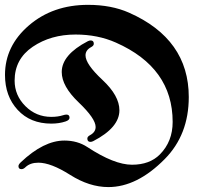

<svg xmlns="http://www.w3.org/2000/svg" viewBox="-74 -738 820 780"><path d="M-53.7 -433.6Q-53.7 -551.3 43.5 -634.8Q140.6 -718.3 283.7 -718.3Q378.4 -718.3 450.2 -686.5Q692.9 -579.1 692.9 -343.8Q692.9 -190.4 595.2 -91.8Q482.9 22 366.2 22Q289.1 22 210.9 -27.6Q132.8 -77.1 82 -77.1Q48.8 -77.1 29.8 -59.1Q21.5 -50.8 13.2 -50.8Q1 -50.8 1 -63Q1 -69.8 10.3 -78.6Q103.5 -167 187.5 -167Q240.7 -167 280.8 -140.6Q390.1 -68.8 462.2 -68.8Q534.2 -68.8 575.7 -110.8Q627.4 -163.1 627.4 -242.7Q627.4 -462.9 397 -564.9Q323.2 -597.7 232.9 -597.7Q132.3 -597.7 58.8 -547.9Q-14.6 -498 -14.6 -410.6Q-14.6 -350.6 29.1 -306.9Q72.8 -263.2 134.3 -263.2Q161.6 -263.2 182.6 -270Q190.4 -272.5 195.8 -272.5Q208.5 -272.5 208.5 -259.8Q208.5 -250 192.4 -244.6Q166.5 -235.8 134.3 -235.8Q49.3 -235.8 -2.2 -291.5Q-53.7 -347.2 -53.7 -433.6ZM176.8 -445.3Q176.8 -515.6 283.2 -570.8Q289.6 -573.7 294.4 -573.7Q307.1 -573.7 307.1 -560.1Q307.1 -552.2 295.9 -546.4Q273.4 -534.2 273.4 -513.2Q273.4 -477.5 342.3 -413.3Q411.1 -349.1 411.1 -290Q411.1 -219.7 304.7 -164.6Q298.3 -161.6 293.5 -161.6Q280.8 -161.6 280.8 -175.3Q280.8 -183.1 292 -189Q314.5 -201.2 314.5 -222.2Q314.5 -256.3 245.6 -322Q176.8 -387.7 176.8 -445.3Z"/></svg>

Font: UnifrakturMaguntia17
Style: Book
Weight: 400
Designer: j. 'mach' wust, Gerrit Ansmann, Georg Duffner, based on a font by Peter Wiegel, original typeface by Carl Albert Fahrenw
Version: Version 2017-03-19